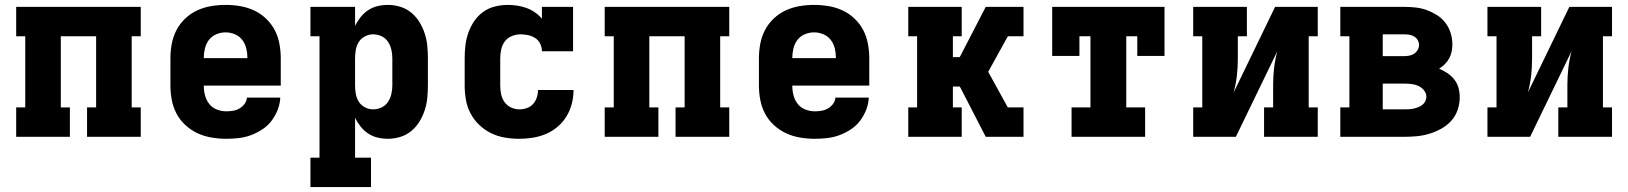

<svg xmlns="http://www.w3.org/2000/svg" viewBox="-20 -558 6640 783"><path d="M46 0V-120H83V-410H46V-530H554V-410H517V-120H554V0H335V-120H372V-410H228V-120H265V0Z M903 8Q873 8 843 3Q813 -2 786 -14.5Q759 -27 736.5 -47.5Q714 -68 700 -94.5Q686 -121 680.5 -150.5Q675 -180 675 -210V-320Q675 -350 680.5 -379.5Q686 -409 699.5 -435Q713 -461 735 -482Q757 -503 784 -515.5Q811 -528 840.5 -533Q870 -538 900 -538Q930 -538 959.5 -533Q989 -528 1016 -515.5Q1043 -503 1065 -482Q1087 -461 1100.5 -435Q1114 -409 1119.5 -379.5Q1125 -350 1125 -320V-209H811Q811 -189 816 -169.5Q821 -150 833 -134.5Q845 -119 864 -111.5Q883 -104 903 -104Q917 -104 931 -106.5Q945 -109 957 -116Q969 -123 977.5 -134.5Q986 -146 987 -160H1123Q1122 -135 1112.5 -110.5Q1103 -86 1087.5 -65.5Q1072 -45 1050 -30.5Q1028 -16 1004 -7Q980 2 954.5 5Q929 8 903 8ZM811 -321H989Q989 -341 984.5 -360Q980 -379 968.5 -394.5Q957 -410 938.5 -418Q920 -426 900 -426Q880 -426 861.5 -418Q843 -410 831.5 -394.5Q820 -379 815.5 -359.5Q811 -340 811 -321Z M1246 205V85H1283V-410H1246V-530H1428V-452Q1437 -471 1450.5 -488Q1464 -505 1481.5 -516.5Q1499 -528 1519.5 -533Q1540 -538 1562 -538Q1587 -538 1612 -530.5Q1637 -523 1657 -506.5Q1677 -490 1690.5 -468Q1704 -446 1712 -421.5Q1720 -397 1722.5 -371.5Q1725 -346 1725 -320V-210Q1725 -184 1722.5 -158.5Q1720 -133 1712 -108.5Q1704 -84 1690.5 -62Q1677 -40 1657 -23.5Q1637 -7 1612 0.5Q1587 8 1562 8Q1540 8 1519.5 3Q1499 -2 1481.5 -13.5Q1464 -25 1450.5 -42Q1437 -59 1428 -78V85H1493V205ZM1501 -112Q1519 -112 1535.5 -119.5Q1552 -127 1562 -142Q1572 -157 1576 -174.5Q1580 -192 1580 -210V-320Q1580 -338 1576 -355.5Q1572 -373 1562 -388Q1552 -403 1535.5 -410.5Q1519 -418 1501 -418Q1484 -418 1468 -409.5Q1452 -401 1443 -386.5Q1434 -372 1431 -354.5Q1428 -337 1428 -320V-210Q1428 -193 1431 -175.5Q1434 -158 1443 -143.5Q1452 -129 1468 -120.5Q1484 -112 1501 -112Z M2098 8Q2068 8 2038.5 3Q2009 -2 1982.5 -15Q1956 -28 1934.5 -48.5Q1913 -69 1899 -95.5Q1885 -122 1880 -151Q1875 -180 1875 -210V-320Q1875 -347 1878 -373Q1881 -399 1890 -424.5Q1899 -450 1914 -472Q1929 -494 1950.5 -509.5Q1972 -525 1998.5 -531.5Q2025 -538 2051 -538Q2070 -538 2089.5 -535Q2109 -532 2127 -525.5Q2145 -519 2161 -508Q2177 -497 2190 -482V-530H2317V-349H2190Q2190 -365 2183 -379.5Q2176 -394 2163 -402.5Q2150 -411 2134.5 -414.5Q2119 -418 2103 -418Q2085 -418 2067.5 -411Q2050 -404 2039 -389.5Q2028 -375 2024 -356.5Q2020 -338 2020 -320V-210Q2020 -192 2023.5 -174.5Q2027 -157 2037 -142.5Q2047 -128 2063.5 -120Q2080 -112 2098 -112Q2113 -112 2128 -117Q2143 -122 2153.5 -133.5Q2164 -145 2169 -160Q2174 -175 2174 -191Q2174 -191 2174 -191Q2174 -191 2174 -191Q2174 -191 2174 -191Q2174 -191 2174 -191H2319Q2319 -191 2319 -191Q2319 -191 2319 -191Q2319 -163 2312 -135.5Q2305 -108 2290.5 -84Q2276 -60 2254.5 -41.5Q2233 -23 2207 -12Q2181 -1 2153.5 3.5Q2126 8 2098 8Z M2446 0V-120H2483V-410H2446V-530H2954V-410H2917V-120H2954V0H2735V-120H2772V-410H2628V-120H2665V0Z M3303 8Q3273 8 3243 3Q3213 -2 3186 -14.5Q3159 -27 3136.5 -47.5Q3114 -68 3100 -94.5Q3086 -121 3080.5 -150.5Q3075 -180 3075 -210V-320Q3075 -350 3080.5 -379.5Q3086 -409 3099.5 -435Q3113 -461 3135 -482Q3157 -503 3184 -515.5Q3211 -528 3240.5 -533Q3270 -538 3300 -538Q3330 -538 3359.5 -533Q3389 -528 3416 -515.5Q3443 -503 3465 -482Q3487 -461 3500.5 -435Q3514 -409 3519.5 -379.5Q3525 -350 3525 -320V-209H3211Q3211 -189 3216 -169.5Q3221 -150 3233 -134.5Q3245 -119 3264 -111.5Q3283 -104 3303 -104Q3317 -104 3331 -106.5Q3345 -109 3357 -116Q3369 -123 3377.5 -134.5Q3386 -146 3387 -160H3523Q3522 -135 3512.5 -110.5Q3503 -86 3487.5 -65.5Q3472 -45 3450 -30.5Q3428 -16 3404 -7Q3380 2 3354.5 5Q3329 8 3303 8ZM3211 -321H3389Q3389 -341 3384.5 -360Q3380 -379 3368.5 -394.5Q3357 -410 3338.5 -418Q3320 -426 3300 -426Q3280 -426 3261.5 -418Q3243 -410 3231.5 -394.5Q3220 -379 3215.5 -359.5Q3211 -340 3211 -321Z M3684 0V-120H3720V-410H3684V-530H3902V-410H3866V-325H3894L4000 -530H4154V-410H4090L4010 -265L4090 -120H4154V0H4000L3898 -198L3894 -205H3866V-120H3902V0Z M4350 0V-120H4427V-410H4382V-330H4271V-530H4729V-330H4618V-410H4573V-120H4650V0Z M4846 0V-120H4883V-410H4846V-530H5065V-410H5028V-318Q5028 -283 5024 -248.5Q5020 -214 5011 -181L5180 -530H5354V-410H5317V-120H5354V0H5135V-120H5172V-212Q5172 -247 5176 -281.5Q5180 -316 5189 -349L5020 0Z M5446 0V-120H5483V-410H5446V-530H5706Q5729 -530 5752.5 -527.5Q5776 -525 5798 -517Q5820 -509 5840 -496.5Q5860 -484 5874.5 -465Q5889 -446 5896 -423Q5903 -400 5903 -377Q5903 -362 5900 -347.5Q5897 -333 5890 -320Q5883 -307 5872.5 -296.5Q5862 -286 5849 -278Q5867 -270 5883 -259.5Q5899 -249 5911 -233.5Q5923 -218 5928 -199.5Q5933 -181 5933 -161Q5933 -135 5924.5 -110Q5916 -85 5898.5 -65.5Q5881 -46 5857.5 -33Q5834 -20 5809 -12.5Q5784 -5 5758 -2.5Q5732 0 5706 0ZM5619 -329H5706Q5716 -329 5727 -331Q5738 -333 5747 -339Q5756 -345 5761.5 -354.5Q5767 -364 5767 -375Q5767 -385 5761.5 -394.5Q5756 -404 5746.5 -409.5Q5737 -415 5726.5 -416.5Q5716 -418 5706 -418H5619ZM5619 -112H5706Q5715 -112 5725 -112.5Q5735 -113 5744.5 -115Q5754 -117 5763 -120.5Q5772 -124 5780 -130Q5788 -136 5792.5 -145Q5797 -154 5797 -163Q5797 -178 5787 -190Q5777 -202 5763.5 -208Q5750 -214 5735 -215.5Q5720 -217 5706 -217H5619Z M6046 0V-120H6083V-410H6046V-530H6265V-410H6228V-318Q6228 -283 6224 -248.5Q6220 -214 6211 -181L6380 -530H6554V-410H6517V-120H6554V0H6335V-120H6372V-212Q6372 -247 6376 -281.5Q6380 -316 6389 -349L6220 0Z"/></svg>

Font: Iosevka Curly Slab HvEx
Style: Regular
Weight: 900
Width: 7
Monospace: yes
Designer: Belleve Invis
Foundry: Belleve Invis
Version: Version 11.1.0; ttfautohint (v1.8.3)